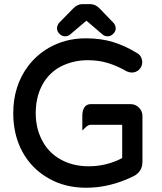

<svg xmlns="http://www.w3.org/2000/svg" viewBox="-20 -886 779 926"><path d="M43.9 -339.8Q43.9 -471.7 115.7 -567.4Q156.7 -621.6 216.3 -655.8Q296.4 -701.2 393.6 -701.2Q467.3 -701.2 525.4 -683.1Q583.5 -665.5 641.1 -629.9Q651.9 -624.5 659.2 -612.3Q666 -600.1 666 -585.9Q666 -565.4 651.4 -550.8Q636.7 -536.1 615.2 -536.1Q604.5 -536.1 590.8 -542Q520 -583 453.1 -592.3Q429.2 -595.7 403.3 -595.7Q334 -595.7 273.4 -565.4Q215.3 -534.7 183.8 -476.1Q152.3 -417.5 152.3 -339.8Q152.3 -267.1 183.6 -208Q214.4 -148.9 272.9 -116.7Q331.5 -84 408.2 -84Q493.2 -84 569.3 -123.5V-281.2L568.8 -283.7L566.4 -284.2H418Q404.8 -284.2 392.1 -271L377 -256.3V-325.2Q377 -371.1 403.3 -381.3Q410.2 -383.8 418 -383.8H610.4Q633.3 -383.8 650.1 -366.9Q667 -350.1 667 -327.1V-105.5Q667 -72.3 645.5 -51.3Q636.7 -42 624 -36.1Q510.7 19.5 396.5 19.5Q292.5 19.5 213.4 -26.4Q132.3 -72.8 87.9 -154.3Q43.9 -235.8 43.9 -339.8ZM264.6 -775.4Q333 -845.7 333.5 -845.7Q353.5 -866.2 377.9 -866.2H415Q440.4 -866.2 461.4 -844.2L528.3 -774.9Q538.1 -762.7 538.1 -749Q538.1 -734.9 526.1 -722.9Q514.2 -710.9 499.5 -710.9Q484.9 -710.9 474.6 -719.7L397.9 -785.2Q397 -786.1 396.5 -786.1L318.4 -719.7Q308.1 -710.9 293.5 -710.9Q278.8 -710.9 266.8 -722.9Q254.9 -734.9 254.9 -748.8Q254.9 -762.7 264.6 -775.4Z"/></svg>

Font: YuPearl-SemiBold
Style: SemiBold
Weight: 600
Designer: Max Yao
Foundry: Max-Everyday
Version: Version 1.011; ttfautohint (v1.8.3)